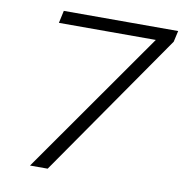

<svg xmlns="http://www.w3.org/2000/svg" viewBox="-78 -762 798 835"><g transform="rotate(10 321.0 -344.0)"><path d="M109 0 553 -633H125L137 -688H642L631 -639L187 0Z"/></g></svg>

Font: Saira SemiExpanded Light
Style: Italic
Weight: 300
Width: 6
Italic angle: -12°
Designer: Hector Gatti with collaboration of the Omnibus-Type team
Foundry: Omnibus-Type
Version: Version 1.101